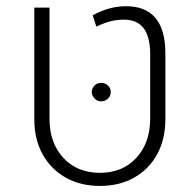

<svg xmlns="http://www.w3.org/2000/svg" viewBox="-20 -593 635 623"><path d="M304.2 10.3Q240.7 10.3 192.6 -17.1Q144.5 -44.4 117.9 -93Q91.3 -141.6 91.3 -207V-568.4H140.6V-208Q140.6 -129.4 185.5 -80.8Q230.5 -32.2 304.2 -32.2Q377.4 -32.2 422.4 -80.8Q467.3 -129.4 467.3 -208V-417Q467.3 -473.6 446 -501.5Q424.8 -529.3 381.8 -529.3Q358.9 -529.3 337.9 -523.7Q316.9 -518.1 292.5 -506.8L280.8 -543.5Q308.1 -558.1 334.2 -565.4Q360.4 -572.8 389.6 -572.8Q452.6 -572.8 484.6 -534.4Q516.6 -496.1 516.6 -420.4V-207Q516.6 -141.6 490.2 -93Q463.9 -44.4 416 -17.1Q368.2 10.3 304.2 10.3ZM308.1 -264.2Q295.4 -264.2 286.6 -273.7Q277.8 -283.2 277.8 -294.4Q277.8 -306.6 286.6 -315.4Q295.4 -324.2 308.6 -324.2Q321.3 -324.2 330.3 -315.4Q339.4 -306.6 339.4 -294.4Q339.4 -281.7 330.3 -272.9Q321.3 -264.2 308.1 -264.2Z"/></svg>

Font: Heebo ExtraLight
Style: Regular
Weight: 250
Designer: Oded Ezer
Foundry: Ezer Type House
Version: Version 3.100